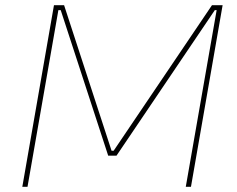

<svg xmlns="http://www.w3.org/2000/svg" viewBox="-20 -720 912 740"><path d="M188 -700H227L410 -139H418L797 -700H838L716 0H696L815 -681H808L429 -120H397L214 -681H205L86 0H66Z"/></svg>

Font: Fixel Italic Variable 20240409 Display Thin
Style: Italic
Weight: 100
Italic angle: -10°
Designer: AlfaBravo + MacPaw
Foundry: Kyrylo Tkachov, Marchela Mozhyna, Serhii Makarenko, Maria Weinstein, Zakhar Kryvoshyya
Version: Version 1.211;Glyphs 3.2 (3225)